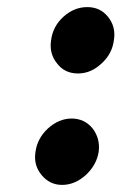

<svg xmlns="http://www.w3.org/2000/svg" viewBox="-20 -520 350 541"><path d="M200 -313Q236 -313 266 -341Q296 -368 301 -407Q307 -445 284 -473Q262 -500 226 -500Q189 -500 159 -473Q129 -446 124 -407Q118 -369 141 -341Q162 -313 200 -313ZM155 1Q191 1 222 -27Q252 -55 258 -92Q263 -129 241 -158Q218 -186 182 -186Q146 -186 115 -158Q85 -130 80 -92Q74 -55 97 -27Q120 1 155 1Z"/></svg>

Font: Unageo
Style: ExtraBold-Italic
Weight: 800
Designer: Richard Sepsi
Foundry: Richard Sepsi
Version: Version 2.000